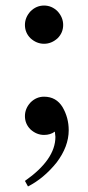

<svg xmlns="http://www.w3.org/2000/svg" viewBox="-20 -481 318 693"><path d="M81 192 70 172Q180 95 180 13Q180 8 178 -6Q162 6 139 6Q112 6 90 -14Q70 -34 70 -62Q70 -89 90 -111Q111 -132 139 -132Q183 -132 206 -94Q228 -56 228 -11Q228 48 184 106Q138 163 81 192ZM208 -391Q208 -363 188 -343Q166 -323 139 -323Q112 -323 90 -343Q70 -363 70 -391Q70 -418 90 -440Q111 -461 139 -461Q167 -461 188 -440Q208 -418 208 -391Z"/></svg>

Font: Bailleul Roman
Style: Roman
Weight: 400
Version: Version 1